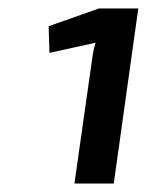

<svg xmlns="http://www.w3.org/2000/svg" viewBox="-20 -794 347 454"><path d="M307 -774H214L95 -732L97 -669L206 -693C201 -678 199 -663 197 -648L156 -360H249Z"/></svg>

Font: Exo 2 Semi Bold
Style: Italic
Weight: 600
Italic angle: -8°
Designer: Natanael Gama
Version: Version 1.001;PS 001.001;hotconv 1.0.88;makeotf.lib2.5.64775